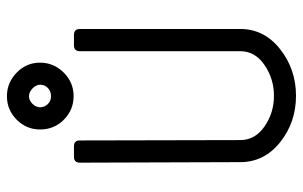

<svg xmlns="http://www.w3.org/2000/svg" viewBox="-176 -676 853 540"><g transform="rotate(-90 250.0 -406.5)"><path d="M155.3 -719.7Q155.3 -758.3 182.9 -785.6Q210.4 -813 248.8 -813Q287.1 -813 315.2 -785.6Q343.3 -758.3 343.3 -720Q343.3 -681.6 315.7 -653.6Q288.1 -625.5 249 -625.5Q210.4 -625.5 182.9 -652.8Q155.3 -680.2 155.3 -719.7ZM249 -689Q262.7 -689 272 -697.8Q281.2 -706.5 281.2 -719.7Q281.2 -731 270.8 -741Q260.3 -751 248.8 -751Q237.3 -751 227.5 -741.2Q217.8 -731.4 217.8 -719.7Q217.8 -707.5 226.6 -698.2Q235.4 -689 249 -689ZM250 -62Q297.9 -62 336.7 -88.6Q375.5 -115.2 375.5 -156.7V-607.9Q375.5 -624.5 392.1 -624.5H421.4Q438 -624.5 438 -607.9V-156.7Q438 -89.4 381.3 -44.7Q324.7 0 250 0Q175.3 0 119.4 -44.7Q63.5 -89.4 63.5 -156.7L62 -607.9Q62 -624.5 78.6 -624.5H107.9Q124.5 -624.5 124.5 -607.9L125.5 -156.7Q125.5 -115.2 163.8 -88.6Q202.1 -62 250 -62Z"/></g></svg>

Font: GOSTRUS
Style: type_B
Weight: 400
Designer: Юрий и Татьяна Кривогуз
Version: Version 02.00